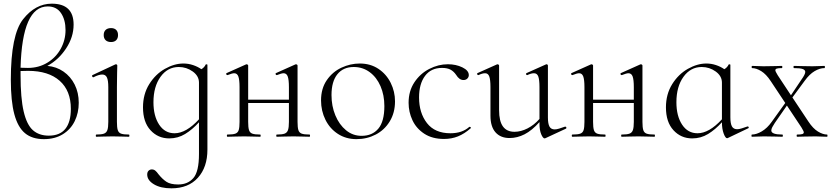

<svg xmlns="http://www.w3.org/2000/svg" viewBox="-20 -745 4540 1046"><path d="M409 -185Q409 -130 387 -85Q365 -40 322 -13.5Q279 13 219 13Q155 13 116 -19.5Q77 -52 58 -123Q39 -194 39 -311Q39 -556 106 -640.5Q173 -725 262 -725Q381 -725 381 -611Q381 -543 340 -481Q299 -419 238 -386Q287 -382 326 -355Q365 -328 387 -284Q409 -240 409 -185ZM92 -376Q105 -375 132 -375Q191 -375 238 -403.5Q285 -432 311 -479.5Q337 -527 337 -581Q337 -637 312.5 -673.5Q288 -710 240 -710Q101 -710 92 -376ZM366 -152Q366 -251 305 -305Q244 -359 133 -359Q106 -359 92 -358V-336Q92 -210 109 -137.5Q126 -65 159.5 -35.5Q193 -6 246 -6Q306 -6 336 -43Q366 -80 366 -152Z M504 -12Q533 -12 546.5 -17Q560 -22 565 -36.5Q570 -51 570 -81V-270Q570 -307 562.5 -323Q555 -339 537 -339Q518 -339 489 -324H488Q484 -324 482 -329Q480 -334 484 -336L608 -394L612 -395Q614 -395 616.5 -393Q619 -391 619 -388Q619 -382 618 -348.5Q617 -315 617 -271V-81Q617 -51 621.5 -36.5Q626 -22 639.5 -17Q653 -12 682 -12Q685 -12 685 -6Q685 0 682 0Q659 0 646 -1L593 -2L541 -1Q527 0 504 0Q502 0 502 -6Q502 -12 504 -12ZM545 -554Q545 -572 555.5 -582Q566 -592 585 -592Q603 -592 613 -582Q623 -572 623 -554Q623 -536 613 -526Q603 -516 585 -516Q566 -516 555.5 -526Q545 -536 545 -554Z M1110 -392V70Q1110 166 1058 223.5Q1006 281 914 281Q855 281 818.5 259Q782 237 782 206Q782 192 789.5 185Q797 178 807 178Q818 178 826 184.5Q834 191 844 205Q865 231 887 245.5Q909 260 951 260Q1003 260 1033.5 225Q1064 190 1064 94V-79Q1028 -39 988.5 -15Q949 9 902 9Q841 9 800 -35.5Q759 -80 759 -160Q759 -232 793 -286.5Q827 -341 878.5 -370Q930 -399 979 -399Q1006 -399 1031.5 -390.5Q1057 -382 1077 -368Q1093 -377 1101 -394Q1102 -395 1106 -394.5Q1110 -394 1110 -392ZM1064 -95V-295Q1064 -331 1030 -355.5Q996 -380 954 -380Q893 -380 854.5 -326.5Q816 -273 816 -188Q816 -113 847 -66Q878 -19 931 -19Q994 -19 1064 -95Z M1667 0Q1642 0 1628 -1L1579 -2L1526 -1Q1512 0 1488 0Q1485 0 1485 -6Q1485 -12 1488 -12Q1517 -12 1530.5 -17Q1544 -22 1549 -36.5Q1554 -51 1554 -81V-184H1332V-81Q1332 -51 1336.5 -36.5Q1341 -22 1354.5 -17Q1368 -12 1398 -12Q1400 -12 1400 -6Q1400 0 1398 0Q1373 0 1359 -1L1310 -2L1258 -1Q1244 0 1219 0Q1216 0 1216 -6Q1216 -12 1219 -12Q1249 -12 1262.5 -17Q1276 -22 1280.5 -36.5Q1285 -51 1285 -81V-270Q1285 -311 1278.5 -328.5Q1272 -346 1256 -346Q1245 -346 1220 -336H1218Q1214 -336 1212.5 -341Q1211 -346 1215 -347L1320 -394L1324 -395Q1326 -395 1329 -393Q1332 -391 1332 -388V-202H1554V-270Q1554 -311 1547.5 -328.5Q1541 -346 1525 -346Q1514 -346 1489 -336H1487Q1483 -336 1481.5 -341Q1480 -346 1484 -347L1589 -394L1593 -395Q1595 -395 1598 -393Q1601 -391 1601 -388V-81Q1601 -51 1605.5 -36.5Q1610 -22 1623.5 -17Q1637 -12 1667 -12Q1669 -12 1669 -6Q1669 0 1667 0Z M1729 -198Q1729 -263 1760.5 -308.5Q1792 -354 1840.5 -376.5Q1889 -399 1940 -399Q1998 -399 2041.5 -370Q2085 -341 2108.5 -293.5Q2132 -246 2132 -193Q2132 -131 2103.5 -84Q2075 -37 2027 -12Q1979 13 1922 13Q1865 13 1821 -15.5Q1777 -44 1753 -92.5Q1729 -141 1729 -198ZM2074 -167Q2074 -227 2053 -275.5Q2032 -324 1994 -352Q1956 -380 1907 -380Q1850 -380 1818 -340.5Q1786 -301 1786 -227Q1786 -167 1807 -116.5Q1828 -66 1865 -35.5Q1902 -5 1950 -5Q2008 -5 2041 -44Q2074 -83 2074 -167Z M2206 -185Q2206 -249 2237.5 -296.5Q2269 -344 2318.5 -369.5Q2368 -395 2420 -395Q2464 -395 2499 -378Q2534 -361 2534 -336Q2534 -325 2526 -317Q2518 -309 2505 -309Q2482 -309 2465 -337Q2452 -356 2434.5 -365.5Q2417 -375 2388 -375Q2328 -375 2295.5 -331.5Q2263 -288 2263 -214Q2263 -130 2306 -74.5Q2349 -19 2434 -19Q2498 -19 2537 -54H2539Q2542 -54 2544.5 -51Q2547 -48 2544 -46Q2510 -16 2475 -2Q2440 12 2399 12Q2335 12 2291.5 -16.5Q2248 -45 2227 -90Q2206 -135 2206 -185Z M3060 -55Q3064 -55 3065.5 -50.5Q3067 -46 3063 -44L2951 8L2947 9Q2938 9 2928.5 -13.5Q2919 -36 2919 -71V-80Q2878 -34 2838 -13.5Q2798 7 2756 7Q2707 7 2679.5 -24Q2652 -55 2652 -115V-270Q2652 -311 2645.5 -328.5Q2639 -346 2623 -346Q2608 -346 2587 -336H2585Q2581 -336 2579.5 -341Q2578 -346 2582 -347L2687 -394L2691 -395Q2693 -395 2696 -393Q2699 -391 2699 -388V-145Q2699 -85 2720 -56Q2741 -27 2783 -27Q2818 -27 2854 -45.5Q2890 -64 2919 -97V-270Q2919 -311 2912.5 -328.5Q2906 -346 2889 -346Q2874 -346 2853 -336H2851Q2847 -336 2846 -341Q2845 -346 2849 -347L2954 -394L2957 -395Q2960 -395 2962.5 -393Q2965 -391 2965 -388V-105Q2965 -71 2973.5 -55.5Q2982 -40 3002 -40Q3012 -40 3026.5 -44.5Q3041 -49 3058 -55Z M3546 0Q3521 0 3507 -1L3458 -2L3405 -1Q3391 0 3367 0Q3364 0 3364 -6Q3364 -12 3367 -12Q3396 -12 3409.5 -17Q3423 -22 3428 -36.5Q3433 -51 3433 -81V-184H3211V-81Q3211 -51 3215.5 -36.5Q3220 -22 3233.5 -17Q3247 -12 3277 -12Q3279 -12 3279 -6Q3279 0 3277 0Q3252 0 3238 -1L3189 -2L3137 -1Q3123 0 3098 0Q3095 0 3095 -6Q3095 -12 3098 -12Q3128 -12 3141.5 -17Q3155 -22 3159.5 -36.5Q3164 -51 3164 -81V-270Q3164 -311 3157.5 -328.5Q3151 -346 3135 -346Q3124 -346 3099 -336H3097Q3093 -336 3091.5 -341Q3090 -346 3094 -347L3199 -394L3203 -395Q3205 -395 3208 -393Q3211 -391 3211 -388V-202H3433V-270Q3433 -311 3426.5 -328.5Q3420 -346 3404 -346Q3393 -346 3368 -336H3366Q3362 -336 3360.5 -341Q3359 -346 3363 -347L3468 -394L3472 -395Q3474 -395 3477 -393Q3480 -391 3480 -388V-81Q3480 -51 3484.5 -36.5Q3489 -22 3502.5 -17Q3516 -12 3546 -12Q3548 -12 3548 -6Q3548 0 3546 0Z M4054 -56Q4058 -56 4059 -51.5Q4060 -47 4056 -46L3945 7L3941 8Q3932 8 3922.5 -17.5Q3913 -43 3913 -79Q3877 -39 3837.5 -15Q3798 9 3751 9Q3690 9 3649 -35.5Q3608 -80 3608 -160Q3608 -232 3642 -286.5Q3676 -341 3727.5 -370Q3779 -399 3828 -399Q3855 -399 3880.5 -390.5Q3906 -382 3926 -368Q3942 -377 3950 -394Q3951 -395 3955 -394.5Q3959 -394 3959 -392V-106Q3959 -72 3967.5 -56.5Q3976 -41 3996 -41Q4006 -41 4020.5 -45.5Q4035 -50 4052 -56ZM3913 -95V-295Q3913 -331 3879 -355.5Q3845 -380 3803 -380Q3742 -380 3703.5 -326.5Q3665 -273 3665 -188Q3665 -113 3696 -66Q3727 -19 3780 -19Q3843 -19 3913 -95Z M4486 0 4454 -1Q4444 -2 4424 -2L4361 -1Q4347 0 4323 0Q4320 0 4320 -6Q4320 -12 4323 -12Q4342 -12 4350.5 -14.5Q4359 -17 4359 -24Q4359 -30 4346 -51L4267 -170L4201 -75Q4193 -63 4187.5 -52.5Q4182 -42 4182 -34Q4182 -12 4242 -12Q4245 -12 4245 -6Q4245 0 4242 0Q4215 0 4202 -1L4142 -2L4107 -1Q4097 0 4076 0Q4074 0 4074 -6Q4074 -12 4076 -12Q4101 -12 4130.5 -29.5Q4160 -47 4184 -81L4258 -184L4179 -303Q4154 -341 4127 -357.5Q4100 -374 4077 -374Q4075 -374 4075 -380Q4075 -386 4077 -386Q4098 -386 4108 -385L4139 -384L4202 -385Q4216 -386 4240 -386Q4242 -386 4242 -380Q4242 -374 4240 -374Q4221 -374 4212.5 -371.5Q4204 -369 4204 -362Q4204 -356 4217 -335L4289 -226L4346 -311Q4367 -340 4367 -353Q4367 -364 4353 -369Q4339 -374 4305 -374Q4303 -374 4303 -380Q4303 -386 4305 -386Q4332 -386 4346 -385L4406 -384L4441 -385Q4451 -386 4472 -386Q4474 -386 4474 -380Q4474 -374 4472 -374Q4446 -374 4418 -357.5Q4390 -341 4364 -305L4297 -214L4384 -83Q4409 -45 4436 -28.5Q4463 -12 4486 -12Q4488 -12 4488 -6Q4488 0 4486 0Z"/></svg>

Font: Cormorant Infant Light
Style: Regular
Weight: 300
Designer: Christian Thalmann (Catharsis Fonts)
Version: Version 3.000